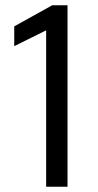

<svg xmlns="http://www.w3.org/2000/svg" viewBox="-20 -708 370 728"><path d="M155 0V-593L34 -533V-608L178 -688H236V0Z"/></svg>

Font: Assailand
Style: Regular
Weight: 400
Designer: Hector Gatti with collaboration of the Omnibus-Type team
Foundry: Omnibus-Type
Version: Version 0.072;October 19, 2019;FontCreator 12.0.0.2547 64-bi